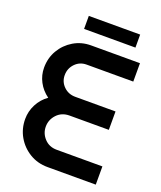

<svg xmlns="http://www.w3.org/2000/svg" viewBox="-153 -943 873 1040"><g transform="rotate(20 283.5 -423.0)"><path d="M247 0Q189 0 143 -28Q97 -56 70.5 -102Q44 -148 44 -204Q44 -248 64.5 -288Q85 -328 122 -354Q85 -381 65 -419Q45 -457 45 -500Q45 -556 71.5 -601Q98 -646 143 -673Q188 -700 243 -700H525V-594H256Q217 -594 190.5 -566.5Q164 -539 164 -500Q164 -462 191 -435.5Q218 -409 258 -409H490V-303H264Q219 -303 191 -273Q163 -243 163 -203Q163 -164 190.5 -134.5Q218 -105 262 -105H525V0ZM177 -771V-846H473V-771Z"/></g></svg>

Font: MuseoModerno Medium
Style: Regular
Weight: 500
Designer: Pablo Cosgaya, Héctor Gatti, Marcela Romero, and the Authors of The MuseoModerno Project.
Foundry: Omnibus-Type Team
Version: Version 1.001